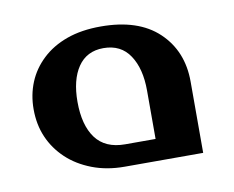

<svg xmlns="http://www.w3.org/2000/svg" viewBox="-51 -427 598 491"><g transform="rotate(-10 248.0 -182.0)"><path d="M32.2 -185.1Q32.2 -222.2 45.4 -254.4Q58.6 -286.6 85 -311.5Q111.3 -336.4 149.4 -350.1Q187.5 -363.8 237.8 -363.8Q335 -363.8 387.2 -314.5Q439.9 -264.6 439.9 -185.1V0H235.8Q189.9 0 151.9 -14.6Q113.8 -29.3 87.4 -54.2Q60.5 -79.6 46.4 -112.3Q32.2 -145 32.2 -185.1ZM326.2 -182.1Q326.2 -238.8 303.2 -273.4Q280.3 -308.1 234.9 -308.1Q191.4 -308.1 168.5 -274.4Q146 -241.2 146 -184.1Q146 -123.5 170.9 -89.8Q195.8 -56.2 247.1 -56.2H326.2Z"/></g></svg>

Font: SimahzazaarabicW05-Medium
Style: Regular
Weight: 500
Designer: Ahmed zaza
Foundry: Ahmed zaza
Version: Version 1.001